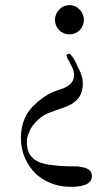

<svg xmlns="http://www.w3.org/2000/svg" viewBox="-20 -473 419 744"><path d="M238 -259C238 -247 247 -240 250 -231C257 -217 267 -202 267 -182C267 -147 234 -132 206 -124C169 -113 140 -92 115 -68C83 -40 61 3 61 61C61 121 85 165 116 198C148 228 194 251 253 251C289 251 336 246 336 209C336 180 308 176 283 172C248 172 218 171 194 168C129 163 84 144 84 77C84 65 86 53 92 42C100 18 119 -3 138 -18C160 -35 186 -41 214 -52C230 -56 244 -63 258 -70C283 -87 301 -107 301 -149L300 -162C300 -173 293 -187 290 -197C279 -216 271 -243 256 -258C253 -263 250 -265 247 -265C244 -265 238 -261 238 -259ZM249 -340C282 -340 305 -366 305 -396C305 -412 298 -427 288 -436C280 -446 265 -453 249 -453C233 -453 218 -446 210 -436C200 -427 193 -412 193 -396C193 -366 216 -340 249 -340Z"/></svg>

Font: fbb
Style: Regular
Weight: 400
Designer: David J. Perry, Michael Sharpe
Version: Version 1.045